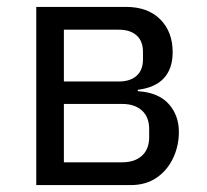

<svg xmlns="http://www.w3.org/2000/svg" viewBox="-20 -536 598 556"><path d="M85 0V-516H345Q408 -516 444 -480Q480 -444 480 -385Q480 -337 454.5 -309.5Q429 -282 379 -276V-272Q439 -268 468.5 -235Q498 -202 498 -154Q498 -113 481 -77.5Q464 -42 433 -21Q402 0 358 0ZM165 -66H334Q370 -66 391 -85Q412 -104 412 -139V-162Q412 -197 391 -216Q370 -235 334 -235H165ZM165 -300H324Q357 -300 375.5 -316.5Q394 -333 394 -364V-386Q394 -417 375.5 -433.5Q357 -450 324 -450H165Z"/></svg>

Font: IBM Plex Sans
Style: Regular
Weight: 400
Designer: Mike Abbink, Paul van der Laan, Pieter van Rosmalen
Foundry: Bold Monday
Version: Version 3.201